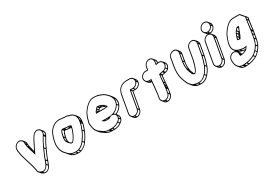

<svg xmlns="http://www.w3.org/2000/svg" viewBox="32 -1866 4561 3234"><g transform="rotate(-30 2312.5 -248.5)"><path d="M128 -484C125 -467 123 -451 126 -429L132 -400C133 -393 134 -386 135 -377C138 -344 145 -333 153 -303C162 -267 174 -233 184 -198C206 -126 228 -56 240 21C241 29 245 36 250 42L279 77C292 92 313 105 330 111C395 135 446 84 468 30C477 5 484 -7 496 -40C519 -111 545 -163 574 -229C604 -295 635 -354 671 -411L678 -422C702 -463 694 -500 675 -523L646 -558C639 -566 631 -573 623 -577C573 -602 517 -565 495 -530L488 -519C480 -504 473 -496 464 -480C432 -424 403 -362 373 -299C369 -311 366 -325 363 -337C357 -364 352 -373 348 -392C345 -415 342 -429 339 -449C343 -474 337 -496 323 -513L294 -549C280 -565 260 -575 235 -575C185 -575 137 -533 128 -484ZM294 -482C297 -460 300 -447 303 -423C306 -401 313 -392 319 -366C329 -327 343 -290 353 -252L357 -233L367 -253C404 -330 438 -406 477 -474C486 -489 491 -497 500 -513L507 -524C526 -554 573 -583 614 -563C644 -549 662 -507 636 -463L629 -452C592 -394 561 -335 531 -268C503 -202 475 -150 452 -78C440 -46 434 -34 425 -9C405 39 363 82 309 61C290 54 258 39 255 17C243 -61 221 -132 199 -204C189 -239 175 -274 167 -309C159 -341 153 -350 150 -381C149 -390 148 -399 147 -406L142 -433C139 -453 140 -469 143 -484C150 -525 191 -560 232 -560C275 -560 302 -524 294 -482ZM333 -385C334 -378 336 -373 337 -368L333 -373C331 -380 330 -386 329 -391ZM329 -416 318 -429C317 -439 316 -447 315 -455L324 -444C326 -433 328 -424 329 -416ZM348 -329C352 -312 358 -295 363 -278C363 -277 362 -277 362 -276C356 -295 350 -315 344 -334ZM670 -438 651 -462C660 -479 664 -496 663 -511C677 -493 683 -467 670 -438ZM655 -412C622 -359 593 -305 566 -245L547 -268C574 -329 602 -383 635 -436ZM558 -228C532 -169 508 -120 486 -57L468 -80C489 -144 513 -192 539 -251ZM480 -39C471 -16 466 -3 460 13L441 -9C448 -27 454 -40 462 -62ZM433 7 453 31C433 77 391 116 339 97L326 81C375 85 413 47 433 7ZM310 -487C311 -492 311 -497 311 -502C318 -493 323 -482 325 -470Z M996 -553H995C944 -549 906 -537 871 -510C834 -482 802 -445 782 -397C756 -338 728 -236 734 -169C738 -113 755 -66 784 -30C792 -21 804 -10 812 -1L841 35C875 77 916 108 999 108C1021 109 1041 106 1058 100C1112 82 1154 49 1187 3C1221 -45 1259 -104 1282 -166C1296 -203 1314 -244 1322 -291L1326 -315C1336 -373 1329 -411 1303 -443L1274 -478C1262 -493 1246 -505 1229 -514C1215 -521 1198 -528 1176 -529C1164 -537 1148 -543 1131 -543H1101C1101 -543 1099 -542 1097 -543C1082 -547 1060 -548 1043 -549C1029 -551 1019 -553 996 -553ZM1169 -514H1171C1190 -514 1206 -507 1220 -500C1270 -474 1296 -429 1282 -350L1278 -326C1270 -281 1253 -242 1239 -204C1217 -144 1180 -87 1146 -40C1115 3 1077 34 1027 51C1012 56 994 58 973 57C894 57 857 29 824 -11L810 -26C774 -61 754 -111 749 -173C743 -236 771 -336 796 -393C815 -438 844 -472 879 -498C911 -523 944 -535 993 -538C1014 -538 1023 -537 1039 -535C1056 -534 1075 -532 1091 -529C1093 -529 1096 -528 1098 -528H1128C1144 -528 1157 -522 1169 -514ZM1099 -375H1071C1048 -375 1023 -381 998 -383C988 -384 980 -385 974 -386H972C965 -386 962 -385 957 -382C923 -359 917 -298 908 -263C902 -227 900 -194 912 -170C916 -161 920 -150 928 -143C944 -127 956 -104 983 -94H985L1010 -96H1012C1045 -135 1075 -183 1096 -235C1108 -266 1120 -292 1127 -330L1132 -362C1119 -365 1109 -368 1099 -375ZM952 -227C963 -267 971 -322 994 -336H999C1006 -335 1014 -334 1024 -333C1047 -331 1073 -325 1098 -325H1111C1105 -292 1094 -269 1082 -239C1063 -191 1038 -148 1006 -110H989C949 -126 941 -166 952 -227ZM1108 -340H1103L1087 -360H1091ZM1081 -341C1064 -343 1047 -346 1030 -348L1015 -366C1031 -364 1048 -361 1065 -361ZM1007 -350 1006 -351 991 -369H992ZM936 -225C933 -206 931 -187 932 -170L925 -179C918 -195 917 -217 920 -244ZM941 -245 924 -266C934 -302 940 -349 959 -367L980 -342C956 -320 948 -278 941 -245ZM1315 -337C1315 -336 1314 -334 1314 -333L1298 -353V-357ZM1316 -361 1301 -379C1303 -393 1303 -405 1301 -417C1310 -401 1316 -383 1316 -361ZM1311 -312 1310 -309 1294 -329V-332ZM1307 -288C1300 -250 1286 -216 1273 -183L1254 -205C1266 -237 1280 -270 1289 -308ZM1266 -165C1245 -110 1213 -57 1182 -13L1162 -37C1193 -81 1226 -133 1248 -188ZM1172 1C1143 40 1106 69 1060 85L1041 61C1086 44 1123 14 1152 -24ZM1043 90C1032 92 1019 93 1005 93L988 72C1001 71 1013 70 1024 67ZM983 92C939 89 911 77 887 58C909 67 934 72 967 72Z M1703 -417C1690 -418 1681 -420 1669 -420L1661 -421C1649 -414 1638 -400 1631 -391L1611 -367C1603 -357 1600 -351 1596 -340L1588 -320H1756C1764 -320 1772 -321 1778 -322C1794 -322 1803 -327 1815 -330L1824 -326L1820 -331L1821 -332L1817 -340C1807 -360 1786 -372 1772 -389C1752 -398 1730 -410 1707 -416C1703 -418 1703 -417 1703 -417ZM1552 27 1556 32C1583 51 1619 68 1668 68C1677 69 1683 69 1689 69H1731C1787 69 1831 48 1866 22C1888 8 1905 -11 1914 -35C1926 -68 1921 -96 1905 -116L1884 -142C1933 -162 1976 -204 2000 -250C2039 -330 2008 -398 1975 -438L1946 -473C1932 -489 1917 -504 1900 -518C1877 -540 1850 -551 1819 -563C1796 -572 1777 -581 1744 -583L1730 -585C1721 -586 1712 -587 1702 -587H1682C1664 -587 1645 -584 1626 -576C1578 -557 1541 -521 1508 -484L1485 -456C1465 -432 1451 -407 1439 -376C1426 -344 1414 -312 1407 -272C1398 -253 1394 -228 1401 -203C1407 -144 1418 -101 1446 -67L1475 -32C1489 -15 1507 0 1528 13ZM1795 -339C1790 -338 1785 -336 1780 -336C1773 -335 1766 -335 1758 -335H1661L1671 -348C1676 -355 1686 -366 1692 -370H1693H1696C1739 -370 1765 -353 1795 -339ZM1656 -351 1646 -339 1626 -364 1635 -375ZM1666 -364 1646 -388C1650 -393 1655 -399 1660 -403L1680 -378C1675 -373 1670 -369 1666 -364ZM1898 -34C1891 -17 1880 -3 1865 7L1845 -18C1859 -28 1871 -42 1879 -58ZM1904 -53 1886 -75C1890 -86 1892 -97 1892 -107C1903 -93 1908 -75 1904 -53ZM1851 16C1820 37 1784 53 1737 54L1720 33C1765 29 1800 12 1831 -9ZM1716 54H1695L1678 34H1699ZM1652 52C1617 48 1588 35 1567 20L1566 19C1586 27 1609 32 1636 32ZM1995 -370C2004 -340 2006 -303 1992 -267L1973 -290C1987 -321 1991 -352 1988 -380ZM1849 -175C1896 -192 1938 -232 1964 -275L1984 -251C1961 -209 1919 -169 1874 -153C1867 -162 1856 -167 1849 -175ZM1642 18C1597 18 1563 3 1538 -15C1534 -18 1529 -22 1525 -25L1509 -36C1458 -67 1431 -106 1420 -172C1419 -186 1417 -195 1416 -209C1409 -231 1414 -253 1422 -270C1429 -310 1440 -339 1453 -372C1464 -402 1477 -425 1496 -448L1519 -476C1551 -512 1585 -545 1629 -562C1646 -569 1663 -572 1679 -572H1699C1708 -572 1717 -572 1726 -571L1739 -569C1768 -566 1787 -558 1811 -549C1842 -537 1867 -527 1889 -506C1906 -493 1920 -479 1933 -463C1963 -426 1993 -363 1957 -290C1932 -243 1886 -199 1835 -185C1828 -183 1821 -181 1813 -179L1786 -172C1768 -170 1750 -169 1729 -169H1608L1626 -155C1638 -146 1648 -135 1673 -135C1680 -134 1686 -134 1690 -134H1731C1736 -134 1741 -135 1746 -136L1747 -138C1755 -143 1762 -148 1768 -152L1796 -165L1812 -164C1859 -163 1890 -124 1871 -74C1863 -53 1849 -37 1830 -25C1797 -1 1757 19 1705 19H1663C1658 19 1650 19 1642 18ZM1744 -153V-154H1746ZM1677 -150H1676C1667 -150 1662 -151 1656 -154H1723L1727 -149H1692C1689 -149 1684 -149 1677 -150ZM1727 -392C1739 -387 1749 -382 1761 -377L1767 -369C1757 -373 1745 -378 1736 -380ZM1615 -335 1611 -340C1613 -344 1615 -348 1616 -351L1628 -335ZM1686 -404C1689 -404 1693 -403 1695 -403L1710 -385H1701Z M2270 -550C2207 -538 2155 -501 2132 -439L2123 -414C2120 -403 2117 -391 2114 -376L2056 -50C2052 -25 2058 -2 2072 15L2101 50C2115 66 2135 77 2160 77C2210 77 2258 35 2267 -15L2324 -338H2369C2418 -338 2467 -380 2476 -429C2480 -454 2474 -476 2460 -493L2431 -528C2417 -545 2397 -555 2372 -555H2310C2299 -555 2285 -553 2270 -550ZM2071 -50 2129 -376C2134 -403 2138 -416 2146 -437C2167 -492 2212 -525 2271 -536C2285 -539 2297 -540 2307 -540H2369C2410 -540 2439 -505 2432 -464C2425 -423 2384 -389 2343 -389H2283L2223 -50C2216 -8 2176 26 2134 26C2092 26 2064 -8 2071 -50ZM2461 -426C2453 -388 2414 -355 2375 -353L2357 -375C2395 -382 2429 -411 2443 -447ZM2462 -450 2448 -467C2449 -472 2449 -476 2449 -481C2456 -472 2460 -462 2462 -450ZM2354 -353H2323L2306 -374H2337ZM2310 -343 2256 -33 2239 -53 2293 -363ZM2252 -12C2243 28 2206 60 2166 62L2148 40C2186 33 2221 4 2234 -33ZM2142 59C2130 55 2121 49 2114 40C2119 41 2123 41 2128 41Z M2880 -584 2870 -524 2880 -527C2892 -530 2903 -533 2914 -534L2927 -536C2990 -545 3029 -471 2976 -414C2960 -397 2942 -387 2922 -384L2910 -383C2893 -380 2874 -375 2860 -372C2855 -372 2848 -370 2843 -369C2834 -316 2831 -268 2826 -219C2823 -186 2823 -167 2818 -136C2818 -127 2818 -118 2817 -111L2801 -19C2794 22 2753 57 2712 57C2671 57 2642 22 2649 -19L2663 -100C2667 -123 2665 -145 2669 -167C2681 -233 2678 -296 2690 -363H2640C2599 -363 2570 -399 2577 -440C2584 -481 2625 -516 2667 -516H2716L2728 -584C2735 -625 2777 -660 2818 -660C2859 -660 2887 -625 2880 -584ZM2654 -167C2650 -144 2651 -119 2648 -100L2634 -19C2630 6 2636 28 2650 45L2679 80C2693 97 2713 108 2738 108C2787 108 2836 65 2845 16L2861 -76C2862 -84 2862 -92 2862 -102C2864 -112 2865 -124 2865 -133C2868 -150 2868 -167 2870 -185C2875 -232 2876 -272 2884 -321H2887H2888C2905 -325 2921 -330 2938 -333L2950 -334C2975 -339 2997 -349 3016 -370C3053 -410 3052 -460 3028 -490L2998 -525C2982 -544 2957 -555 2925 -550C2929 -574 2922 -596 2909 -612L2880 -648C2866 -665 2845 -675 2820 -675C2770 -675 2722 -633 2713 -584L2704 -531H2670C2620 -531 2571 -490 2562 -440C2558 -415 2564 -393 2578 -376L2607 -340C2621 -323 2642 -313 2667 -313H2668C2663 -265 2662 -213 2654 -167ZM3000 -374C2986 -361 2972 -353 2955 -350L2936 -373C2952 -378 2967 -387 2980 -399ZM3011 -386 2991 -411C3009 -433 3017 -456 3016 -478C3035 -455 3035 -418 3011 -386ZM2924 -345C2913 -342 2901 -339 2892 -337L2873 -360C2884 -363 2894 -366 2905 -368ZM2870 -325C2863 -282 2861 -243 2857 -204L2842 -223C2846 -265 2848 -302 2854 -345ZM2855 -181C2854 -172 2854 -163 2853 -156L2837 -175C2838 -183 2839 -192 2840 -200ZM2847 -98V-97L2832 -114V-115ZM2849 -120 2833 -140C2833 -143 2834 -145 2834 -148L2850 -129C2850 -126 2849 -123 2849 -120ZM2846 -73 2833 -2 2816 -22 2829 -93ZM2829 19C2821 57 2783 91 2744 93L2726 71C2764 64 2798 34 2811 -2ZM2720 90C2709 86 2699 80 2692 71C2696 72 2701 72 2706 72ZM2649 -331C2638 -335 2627 -341 2620 -350C2625 -349 2629 -349 2634 -349ZM2909 -548C2902 -547 2896 -546 2888 -544L2895 -584C2896 -590 2897 -595 2897 -601C2908 -587 2913 -569 2909 -548ZM2656 -348H2672C2671 -343 2671 -337 2670 -331Z M3531 55C3565 18 3593 -23 3613 -78C3630 -125 3652 -196 3662 -252L3699 -461C3703 -486 3697 -508 3683 -525L3654 -561C3641 -577 3620 -587 3596 -587C3547 -587 3497 -545 3488 -496L3452 -290C3449 -273 3430 -204 3425 -190C3411 -147 3396 -108 3371 -85H3368C3365 -86 3361 -86 3358 -87C3345 -118 3331 -146 3327 -182C3321 -224 3319 -276 3329 -331L3354 -472C3358 -497 3352 -519 3338 -535L3309 -571C3295 -588 3275 -597 3250 -597C3201 -597 3152 -556 3143 -507L3118 -366C3102 -275 3103 -189 3122 -124L3140 -69C3146 -56 3154 -37 3159 -24C3168 3 3181 16 3197 37L3226 73C3257 109 3295 133 3366 133C3438 138 3495 98 3531 55ZM3310 -507 3285 -366C3275 -309 3276 -256 3282 -213C3287 -169 3308 -138 3320 -102C3324 -97 3329 -90 3336 -81C3339 -77 3347 -74 3353 -72L3364 -70H3374C3407 -98 3424 -142 3439 -188C3445 -204 3464 -271 3467 -290L3503 -496C3510 -537 3552 -572 3593 -572C3634 -572 3662 -537 3655 -496L3618 -287C3608 -233 3586 -162 3569 -116C3549 -63 3523 -25 3491 11C3460 50 3403 90 3340 82H3339C3314 82 3294 76 3273 72C3243 62 3230 50 3210 27C3193 6 3181 -8 3173 -32C3168 -46 3159 -64 3154 -77C3149 -94 3143 -112 3137 -130C3118 -192 3117 -277 3133 -366L3158 -507C3165 -548 3206 -582 3247 -582C3288 -582 3317 -548 3310 -507ZM3338 -469 3317 -349 3301 -369 3322 -489ZM3340 -493 3325 -510C3326 -515 3326 -519 3326 -524C3333 -515 3338 -505 3340 -493ZM3314 -328C3307 -284 3305 -242 3308 -205L3297 -219C3292 -256 3291 -301 3297 -348ZM3312 -176C3313 -167 3314 -159 3316 -151C3312 -162 3307 -173 3304 -185ZM3684 -458 3650 -270 3634 -290 3667 -478ZM3685 -482 3670 -499C3671 -504 3671 -509 3671 -514C3678 -505 3683 -494 3685 -482ZM3647 -249C3638 -200 3619 -140 3603 -95L3585 -117C3600 -159 3619 -218 3630 -269ZM3597 -77C3579 -30 3556 6 3527 39L3506 14C3535 -18 3559 -54 3578 -100ZM3516 51C3483 88 3433 121 3372 118L3355 98C3414 96 3462 63 3495 27ZM3349 117C3333 115 3319 110 3304 107L3291 92C3304 95 3318 97 3334 97ZM3270 92C3266 89 3263 87 3260 84C3262 85 3263 85 3265 86Z M3825 -659C3821 -634 3827 -611 3841 -594L3870 -558C3876 -551 3883 -545 3891 -540C3890 -540 3890 -541 3889 -541C3839 -541 3791 -499 3782 -450L3714 -67C3710 -42 3716 -19 3730 -2L3759 33C3773 49 3793 60 3818 60C3868 60 3916 17 3925 -32L3993 -415C3997 -440 3990 -462 3977 -478L3948 -514C3943 -521 3937 -526 3929 -530H3932C3982 -530 4029 -571 4038 -621C4043 -647 4036 -670 4022 -687L3993 -722C3979 -739 3958 -749 3932 -749C3882 -749 3834 -710 3825 -659ZM3949 -450 3881 -67C3874 -26 3833 9 3792 9C3751 9 3722 -26 3729 -67L3797 -450C3804 -491 3845 -526 3886 -526C3927 -526 3956 -491 3949 -450ZM3977 -412 3914 -50 3897 -70 3961 -432ZM3979 -436 3964 -453C3965 -458 3965 -462 3965 -467C3972 -458 3977 -448 3979 -436ZM3910 -29C3902 10 3863 43 3824 45L3806 23C3844 16 3879 -14 3892 -50ZM3800 42C3789 38 3779 32 3772 23C3776 24 3781 24 3786 24ZM4023 -618C4014 -578 3978 -547 3938 -545L3920 -567C3958 -574 3992 -602 4005 -639ZM4024 -642 4010 -659C4011 -665 4011 -670 4011 -675C4018 -666 4023 -655 4024 -642ZM3914 -548C3902 -552 3892 -559 3884 -568C3889 -567 3894 -566 3900 -566ZM3994 -656C3987 -614 3947 -581 3905 -581C3862 -581 3832 -616 3840 -659C3847 -701 3888 -734 3930 -734C3973 -734 4002 -699 3994 -656Z M4534 -173 4521 -97C4513 -54 4503 -16 4485 13C4470 42 4450 69 4431 90C4408 112 4390 132 4365 146C4308 178 4242 201 4160 201H4141C4099 201 4079 192 4057 166C4031 136 4023 100 4022 49V34C4024 -31 4107 -79 4155 -39C4169 -27 4177 -11 4177 10L4176 24C4176 34 4178 43 4180 50H4187C4209 50 4243 46 4262 38C4276 32 4292 24 4306 18C4314 11 4321 2 4328 -4L4336 -13C4341 -21 4345 -28 4350 -37L4357 -52L4341 -46C4307 -34 4260 -44 4228 -51C4187 -60 4161 -76 4140 -101C4118 -128 4110 -166 4120 -221C4126 -257 4140 -294 4153 -326C4159 -343 4166 -358 4172 -370C4189 -398 4194 -412 4215 -437C4260 -493 4313 -554 4399 -554H4501C4505 -554 4509 -554 4513 -553L4579 -476L4571 -431C4560 -371 4556 -305 4546 -246C4545 -221 4540 -203 4534 -173ZM4324 -193C4350 -231 4370 -286 4386 -334C4392 -352 4398 -366 4404 -377L4405 -380L4412 -402L4372 -403C4356 -390 4339 -368 4328 -355C4318 -343 4313 -330 4306 -317C4297 -303 4290 -277 4286 -267C4282 -257 4274 -234 4272 -221L4270 -204C4287 -199 4305 -196 4324 -193ZM4188 -27C4215 -9 4253 1 4296 7C4270 19 4255 29 4221 33C4219 18 4214 5 4205 -6ZM4332 -277C4327 -268 4323 -255 4320 -245L4301 -267C4304 -276 4309 -290 4313 -300ZM4341 -293 4321 -316C4326 -325 4329 -332 4333 -339L4353 -314C4348 -306 4345 -300 4341 -293ZM4313 -227C4311 -223 4310 -217 4308 -211C4304 -212 4301 -213 4297 -214L4288 -224C4290 -231 4292 -240 4295 -249ZM4197 12 4192 5V4C4194 6 4195 9 4197 12ZM4231 -23C4214 -29 4200 -37 4188 -47C4198 -43 4208 -40 4220 -37ZM4259 -16 4246 -31C4271 -26 4300 -23 4329 -28C4324 -20 4318 -13 4311 -6C4292 -8 4274 -13 4259 -16ZM4600 -393C4591 -340 4586 -283 4578 -230L4562 -250C4571 -302 4575 -360 4583 -413ZM4604 -414 4587 -434 4592 -461 4609 -441ZM4573 -194C4571 -183 4570 -170 4567 -155L4550 -176C4553 -190 4555 -203 4557 -214ZM4563 -135 4553 -80 4536 -100 4546 -155ZM4549 -59C4542 -22 4534 11 4520 38L4500 14C4515 -13 4525 -44 4532 -79ZM4511 53C4498 77 4482 100 4466 119L4446 94C4463 75 4479 53 4492 30ZM4455 131C4436 150 4421 166 4400 178L4380 153C4401 140 4418 123 4435 106ZM4386 186C4344 209 4302 225 4248 232L4230 210C4283 201 4324 185 4365 162ZM4229 234C4216 235 4207 237 4193 237L4176 216C4187 215 4196 214 4211 213ZM4152 236C4127 234 4111 226 4096 211C4107 214 4121 216 4136 216ZM4616 -396 4625 -447 4596 -482 4594 -484 4523 -567C4517 -569 4510 -569 4503 -569H4401C4308 -569 4252 -504 4204 -445C4182 -418 4175 -401 4159 -376C4151 -363 4145 -345 4139 -328C4127 -296 4112 -259 4105 -221C4095 -164 4103 -121 4128 -90L4152 -60C4094 -91 4009 -36 4007 36V51C4008 104 4017 144 4045 177L4074 212C4098 240 4123 252 4168 252H4187C4272 252 4342 227 4400 194C4428 179 4448 156 4470 135C4491 111 4511 84 4527 54C4546 22 4557 -18 4565 -62L4578 -138C4595 -222 4601 -309 4616 -396ZM4368 -323 4344 -352C4352 -362 4362 -374 4372 -384L4384 -369C4378 -357 4373 -339 4368 -323ZM4390 -388H4392L4391 -386ZM4358 -295C4350 -272 4339 -248 4329 -228C4334 -239 4343 -267 4348 -275C4353 -281 4355 -290 4358 -295Z"/></g></svg>

Font: Blanket
Style: Ugh
Weight: 900
Foundry: Cannot Into Space Fonts
Version: Version 0.9